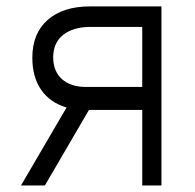

<svg xmlns="http://www.w3.org/2000/svg" viewBox="-20 -565 595 585"><path d="M413.4 0V-230.1H251.1L116.8 0H44L182.9 -237.6Q133.2 -251.8 105.8 -290.8Q78.5 -329.9 78.5 -389.2Q78.5 -463.1 125.2 -504.3Q171.9 -545.5 254.3 -545.5H471.9V0ZM413.4 -300.1V-483H254.3Q202.8 -482.6 172.6 -458.8Q142.4 -435 142 -390.6Q142.4 -347.3 169 -323.7Q195.7 -300.1 241.5 -300.1Z"/></svg>

Font: Inter UI Light
Style: Regular
Weight: 300
Designer: Rasmus Andersson
Foundry: rsms
Version: 3.2;8d6f07862